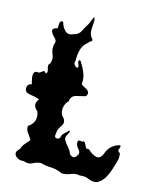

<svg xmlns="http://www.w3.org/2000/svg" viewBox="-124 -908 855 1028"><g transform="rotate(15 303.0 -394.5)"><path d="M303.7 25.4Q278.3 15.6 250 15.1Q222.7 14.2 196.3 6.3Q172.9 7.8 151.4 19.5Q140.6 25.4 128.9 25.4Q117.2 25.4 104.5 20Q98.6 21 93.8 21Q73.2 21 57.6 5.9Q50.8 -2 50.8 -10.3Q50.8 -22.9 67.4 -37.1Q72.3 -55.2 85 -69.3Q97.7 -83 109.4 -97.7Q99.6 -114.3 86.9 -131.3Q76.2 -145.5 76.2 -162.1Q76.2 -165.5 77.1 -168.5Q100.6 -182.1 108.4 -206.1Q111.3 -215.8 111.3 -226.6Q111.3 -240.7 105.5 -255.9Q87.9 -269.5 85 -286.1Q85 -288.6 85 -291Q85 -305.7 97.7 -319.8Q85.9 -324.7 70.3 -328.1Q54.7 -331.5 40 -333.5Q14.6 -337.9 14.6 -360.8Q14.6 -383.8 39.1 -388.7Q35.2 -401.4 31.2 -421.4Q30.3 -428.7 30.3 -435.1Q30.3 -445.3 34.2 -452.1Q37.1 -456.5 43 -458.5Q48.8 -460 59.6 -458Q70.3 -463.9 79.1 -471.2Q87.9 -478 95.7 -462.9Q106.4 -470.7 102.5 -480.5Q99.6 -490.2 97.7 -500.5Q96.7 -505.9 97.7 -511.2Q98.6 -516.6 105.5 -521.5Q110.4 -534.2 110.4 -546.4Q110.4 -560.5 103.5 -575.2Q96.7 -591.3 96.7 -607.4Q96.7 -618.2 99.6 -628.9Q102.5 -634.3 102.5 -640.1Q102.5 -650.4 91.8 -660.6Q75.2 -676.8 70.3 -689.9Q68.4 -695.8 70.3 -701.2Q73.2 -706.5 84 -710.9Q97.7 -710 95.7 -724.6Q94.7 -739.3 98.6 -749Q99.6 -752.9 103.5 -754.9Q107.4 -756.3 115.2 -754.4Q120.1 -730 138.7 -710.4Q149.4 -699.2 163.1 -699.2Q173.8 -699.2 185.5 -705.1Q212.9 -710.9 223.6 -733.4Q234.4 -755.9 248 -776.4Q252.9 -784.7 261.7 -809.1Q265.6 -819.3 268.6 -819.8H269.5Q272.5 -819.8 274.4 -803.7Q272.5 -779.3 271.5 -753.9Q271.5 -752.4 271.5 -751Q271.5 -727.1 287.1 -707.5Q296.9 -698.7 286.1 -692.9Q276.4 -686.5 271.5 -679.7Q246.1 -660.2 238.3 -628.9Q232.4 -605.5 232.4 -582Q232.4 -574.7 232.4 -567.4Q230.5 -562 230.5 -557.6Q230.5 -547.9 242.2 -540Q259.8 -529.3 253.9 -553.2Q244.1 -568.4 250 -576.7Q255.9 -585.4 265.6 -564.9Q281.2 -541 291 -513.7Q297.9 -493.7 297.9 -473.1Q297.9 -465.8 296.9 -459Q302.7 -451.2 319.3 -443.8Q335.9 -436.5 340.8 -425.3Q342.8 -420.4 341.8 -414.6Q340.8 -408.7 335 -401.4Q309.6 -395 283.2 -388.7Q256.8 -382.3 252.9 -350.6Q234.4 -335 231.4 -304.2V-298.8Q231.4 -272.5 249 -258.3Q257.8 -246.6 257.8 -235.4Q257.8 -224.6 250 -213.9Q233.4 -192.9 232.4 -169.9Q230.5 -162.6 230.5 -157.2Q230.5 -144 243.2 -142.6H245.1Q260.7 -142.6 262.7 -164.6Q269.5 -175.8 290 -193.8Q296.9 -200.7 299.8 -200.7Q301.8 -200.7 301.8 -198.7Q301.8 -194.3 293.9 -179.2Q286.1 -167.5 286.1 -157.7Q286.1 -150.9 290 -144.5Q298.8 -129.9 311.5 -115.2Q318.4 -107.4 324.2 -99.1Q330.1 -90.8 332 -81.5Q342.8 -69.3 353.5 -69.3Q363.3 -69.3 371.1 -79.1Q378.9 -88.9 378.9 -98.1Q378.9 -109.4 367.2 -120.1Q354.5 -135.7 354.5 -152.3Q354.5 -163.1 366.2 -163.1Q371.1 -163.1 377.9 -161.1Q383.8 -165 387.7 -164.6Q390.6 -164.1 393.6 -160.6Q399.4 -153.3 404.3 -140.1Q408.2 -127 424.8 -131.8Q442.4 -112.3 467.8 -103.5Q473.6 -101.6 478.5 -101.6Q497.1 -101.6 507.8 -127Q515.6 -153.3 534.2 -171.4Q553.7 -189.5 581.1 -195.3Q586.9 -189.9 580.1 -175.3Q573.2 -160.6 589.8 -154.3Q591.8 -143.6 591.8 -132.8Q591.8 -119.1 586.9 -105Q579.1 -80.1 572.3 -56.6Q564.5 -31.7 550.8 -9.3Q537.1 13.2 513.7 26.9Q503.9 29.8 494.1 29.8Q479.5 29.8 464.8 22.9Q447.3 15.6 429.7 15.6Q421.9 15.6 413.1 17.1Q404.3 15.1 395.5 15.1Q379.9 15.1 365.2 21.5Q342.8 31.2 320.3 31.2Q319.3 31.2 318.4 31.2Q314.5 30.3 310.5 28.8Q306.6 26.9 303.7 25.4Z"/></g></svg>

Font: Brazier Flame
Style: Regular
Weight: 400
Designer: Walter E Stewart
Version: 0.1